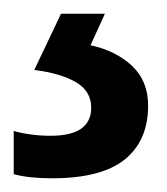

<svg xmlns="http://www.w3.org/2000/svg" viewBox="-20 -71 243 280"><path d="M196 83Q196 134 162 161.5Q128 189 56 189Q22 189 0 183V120Q25 127 54 127Q113 127 113 86Q113 62 91 49Q69 36 30 31L69 -51H133L112 -5Q149 3 172.5 25Q196 47 196 83Z"/></svg>

Font: Noto Sans Tamil UI SemiCondensed Medium
Style: Regular
Weight: 500
Width: 4
Designer: Jelle Bosma - Monotype Design Team
Foundry: Monotype Imaging Inc.
Version: Version 2.004; ttfautohint (v1.8.4.7-5d5b)